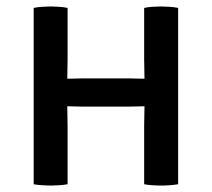

<svg xmlns="http://www.w3.org/2000/svg" viewBox="-20 -570 655 594"><path d="M238.2 -240.2Q233.8 -240.2 223.7 -240.4Q213.7 -240.7 203.5 -240.9Q193.4 -241.2 188.1 -241.2Q172.9 -241.2 157.3 -240.7Q141.8 -240.2 126.6 -240.2V-327.5Q141.8 -327.5 157.3 -327Q172.9 -326.5 188.1 -326.5Q193.4 -326.5 203.5 -326.7Q213.7 -327 223.7 -327.2Q233.8 -327.5 238.2 -327.5H377.2Q381.7 -327.5 391.8 -327.2Q402 -327 411.9 -326.7Q421.7 -326.5 427 -326.5Q442.4 -326.5 457.8 -327Q473.1 -327.5 488.6 -327.5V-240.2Q473.1 -240.2 457.8 -240.7Q442.4 -241.2 427 -241.2Q421.7 -241.2 411.9 -240.9Q402 -240.7 391.8 -240.4Q381.7 -240.2 377.2 -240.2ZM189.1 0Q176.9 2.2 162.9 3.1Q149 4.1 137.2 4.1Q126.1 4.1 111 3.1Q95.8 2.2 84.2 0V-545.5Q95.8 -548.1 111 -549Q126.1 -550 137.2 -550Q149 -550 162.9 -549Q176.9 -548.1 189.1 -545.5V-385.5Q189.1 -368.5 188.6 -355.4Q188.1 -342.3 188.1 -326.5V-241.2Q188.1 -225 188.6 -211.9Q189.1 -198.7 189.1 -181.5ZM426 -181.5Q426 -198.7 426.5 -211.9Q427 -225 427 -241.2V-326.5Q427 -342.3 426.5 -355.4Q426 -368.5 426 -385.5V-545.5Q437.8 -548.1 451.6 -549Q465.5 -550 477.2 -550Q488.7 -550 503.8 -549Q519 -548.1 531.1 -545.5V0Q518.4 2.2 504.4 3.1Q490.4 4.1 478.3 4.1Q465.8 4.1 452 3.1Q438.1 2.2 426 0Z"/></svg>

Font: Signika SC
Style: Regular
Weight: 300
Designer: Anna Giedryś
Foundry: Anna Giedryś
Version: Version 2.000